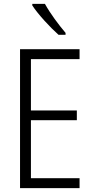

<svg xmlns="http://www.w3.org/2000/svg" viewBox="-20 -1060 480 987"><path d="M211 -1040H146V-1032C175 -987 239 -918 281 -881H317V-891C282 -932 238 -991 211 -1040ZM389 -93V-144H139V-442H375V-492H139V-756H389V-807H83V-93Z"/></svg>

Font: Noto Sans Kannada UI Condensed Light
Style: Regular
Weight: 300
Width: 3
Designer: Jelle Bosma - Monotype Design Team
Foundry: Monotype Imaging Inc.
Version: Version 2.005